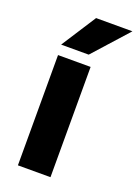

<svg xmlns="http://www.w3.org/2000/svg" viewBox="-143 -804 621 864"><g transform="rotate(20 168.0 -371.5)"><path d="M55 -577H187L336 -743H162ZM58 0H214V-528H58Z"/></g></svg>

Font: Aerodynamic
Style: Bd
Weight: 500
Designer: Google
Version: Version 2.000980; 2014